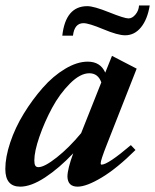

<svg xmlns="http://www.w3.org/2000/svg" viewBox="-29 -680 575 711"><path d="M434.1 -549.3Q407.2 -549.3 353.5 -571.8Q299.8 -594.2 280.3 -594.2Q246.6 -594.2 241.2 -547.9H201.7Q213.9 -657.2 294.4 -657.2Q318.4 -657.2 375 -634.5Q431.6 -611.8 446.8 -611.8Q460.9 -611.8 472.9 -626.5Q484.9 -641.1 485.8 -659.7H525.4Q517.1 -608.4 493.2 -578.9Q469.2 -549.3 434.1 -549.3ZM45.9 11.2Q-9.3 11.2 -9.3 -54.2Q-9.3 -98.1 9 -152.8Q27.3 -207.5 59.1 -259.3Q90.8 -311 129.2 -354.7Q167.5 -398.4 211.9 -425Q256.3 -451.7 295.9 -451.7Q342.8 -451.7 360.8 -411.1L385.7 -473.1L477.1 -425.8L366.2 -143.6Q343.8 -86.9 343.8 -75.2Q343.8 -70.3 347.2 -70.3Q370.6 -70.3 455.6 -142.6L472.7 -124.5Q404.8 -57.1 348.1 -22.9Q291.5 11.2 258.3 11.2Q221.7 11.2 220.7 -26.4Q221.2 -55.2 242.2 -112.3Q189.9 -57.1 137.9 -22.9Q85.9 11.2 45.9 11.2ZM98.1 -85.9Q98.1 -72.8 101.6 -66.9Q105 -61 113.3 -61Q135.7 -61 181.4 -97.2Q227.1 -133.3 271.5 -187L346.2 -375Q334 -408.7 301.8 -408.7Q268.1 -408.7 230 -370.6Q191.9 -332.5 163.8 -280.3Q135.7 -228 116.9 -173.6Q98.1 -119.1 98.1 -85.9Z"/></svg>

Font: Elstob 10pt
Style: Bold Italic
Weight: 700
Italic angle: -20°
Designer: Peter S. Baker
Version: Version 1.015